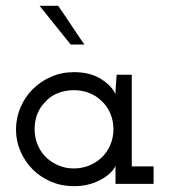

<svg xmlns="http://www.w3.org/2000/svg" viewBox="-20 -632 583 660"><path d="M508 0H377V-30Q377 -39 377 -46Q377 -53 377 -62Q373 -52 361.5 -40Q350 -28 331.5 -17Q313 -6 288.5 1Q264 8 234 8Q192 8 155.5 -7.5Q119 -23 92.5 -49.5Q66 -76 50.5 -111.5Q35 -147 35 -187Q35 -227 50.5 -263Q66 -299 92.5 -325.5Q119 -352 155.5 -368Q192 -384 234 -384Q291 -384 328 -360Q365 -336 377 -308Q377 -324 378.5 -341Q380 -358 381 -375H433V-60H508ZM234 -322Q204 -322 178 -311.5Q152 -301 135 -281Q117 -263 108 -239.5Q99 -216 99 -188Q99 -157 111 -130.5Q123 -104 144 -86Q162 -71 184.5 -62Q207 -53 234 -53Q262 -53 286.5 -63Q311 -73 329 -90Q348 -108 359 -133.5Q370 -159 370 -188Q370 -217 359 -242.5Q348 -268 329 -285Q311 -303 286.5 -312.5Q262 -322 234 -322ZM270 -479H223Q196 -512 169.5 -545.5Q143 -579 116 -612H180Q203 -579 225 -545.5Q247 -512 270 -479Z"/></svg>

Font: Josefin Slab SemiBold
Style: Regular
Weight: 600
Designer: Santiago Orozco
Foundry: Typemade
Version: Version 2.000